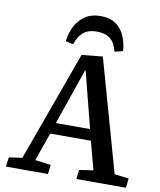

<svg xmlns="http://www.w3.org/2000/svg" viewBox="-99 -1007 901 1084"><g transform="rotate(10 352.0 -465.0)"><path d="M441 -707 622 -64 704 -54 698 0H414L420 -53L500 -65L457 -227H224L167 -65L257 -53L251 0H10L17 -54L93 -65L321 -695ZM245 -291H441L359 -613H356ZM501 -745Q489 -795 460.5 -817.5Q432 -840 383 -840Q334 -840 305.5 -815Q277 -790 264 -746L220 -756Q225 -802 245 -841.5Q265 -881 301 -905.5Q337 -930 391 -930Q443 -930 477 -906.5Q511 -883 528 -843.5Q545 -804 548 -757Z"/></g></svg>

Font: Literata 12pt Medium
Style: Italic
Weight: 500
Italic angle: -2°
Designer: Latin by Veronika Burian and Jose Scaglione. Greek by Irene Vlachou. Cyrillic by Vera Evstafieva
Foundry: TypeTogether
Version: Version 3.002